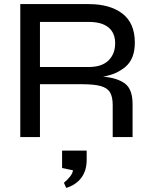

<svg xmlns="http://www.w3.org/2000/svg" viewBox="-20 -669 739 937"><path d="M79 0V-649H413Q517 -649 577.5 -602.5Q638 -556 638 -461Q638 -383 594 -344.5Q550 -306 483 -295Q552 -289 589.5 -261.5Q627 -234 627 -160V0H530V-157Q530 -196 517 -218Q504 -240 471.5 -249Q439 -258 382 -258H175V0ZM175 -342H413Q477 -342 509.5 -374Q542 -406 542 -458Q542 -508 509.5 -535Q477 -562 413 -562H175ZM403 111Q403 164 376.5 199Q350 234 303 248L292 223Q309 209 322 192.5Q335 176 336 162L283 151V66H403Z"/></svg>

Font: Syne Medium
Style: Regular
Weight: 500
Designer: Lucas Descroix
Foundry: Bonjour Monde
Version: Version 2.200; ttfautohint (v1.8.4)